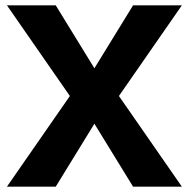

<svg xmlns="http://www.w3.org/2000/svg" viewBox="-20 -700 708 720"><path d="M662 0H479L334 -236L189 0H6L242 -340L6 -680H189L334 -444L479 -680H662L426 -340Z"/></svg>

Font: Puffins on Iceburgs(2)
Style: on-Iceburgs-Bold
Weight: 700
Version: Version 1.0